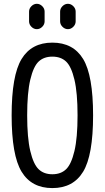

<svg xmlns="http://www.w3.org/2000/svg" viewBox="-20 -960 540 990"><path d="M290 -900.4Q290 -916 302.2 -928.2Q314.5 -940.4 330.1 -940.4Q345.7 -940.4 357.9 -928.2Q370.1 -916 370.1 -900.4V-849.6Q370.1 -834 357.9 -821.8Q345.7 -809.6 330.1 -809.6Q314.5 -809.6 302.2 -821.8Q290 -834 290 -849.6ZM129.9 -900.4Q129.9 -916 142.1 -928.2Q154.3 -940.4 169.9 -940.4Q185.5 -940.4 197.8 -928.2Q210 -916 210 -900.4V-849.6Q210 -834 197.8 -821.8Q185.5 -809.6 169.9 -809.6Q154.3 -809.6 142.1 -821.8Q129.9 -834 129.9 -849.6ZM320.8 -642.6Q293.9 -668 250 -668Q206.1 -668 179.2 -642.6Q152.3 -617.2 136.2 -549.3Q120.1 -481.4 120.1 -365.2Q120.1 -249 136.2 -181.2Q152.3 -113.3 179.2 -87.4Q206.1 -61.5 250 -61.5Q293.9 -61.5 320.8 -87.4Q347.7 -113.3 363.8 -181.2Q379.9 -249 379.9 -365.2Q379.9 -481.4 363.8 -549.3Q347.7 -617.2 320.8 -642.6ZM408.7 -74.7Q357.4 9.8 250 9.8Q142.6 9.8 91.3 -74.7Q40 -159.2 40 -365.2Q40 -571.3 91.3 -655.8Q142.6 -740.2 250 -740.2Q357.4 -740.2 408.7 -655.8Q460 -571.3 460 -365.2Q460 -159.2 408.7 -74.7Z"/></svg>

Font: Rounded-X Mgen+ 1m regular
Style: Regular
Weight: 400
Designer: [Source Han Sans]
Ryoko NISHIZUKA  (kana & ideographs); Paul D. Hunt (Latin, Greek & Cyrillic); Wenlong ZHANG  (bopomofo
Version: Version 1.059.20150602